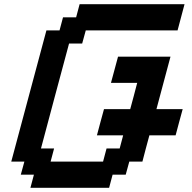

<svg xmlns="http://www.w3.org/2000/svg" viewBox="-20 -895 915 915"><path d="M125 0H500L516.6 -62.5H579.1L596.2 -125H658.7Q664.1 -145.5 675 -187.3Q686 -229 691.9 -250H816.9Q822.3 -270.5 833.5 -312.3Q844.7 -354 850.6 -375H725.6Q736.8 -416.5 759 -500Q781.2 -583.5 792.5 -625H542.5Q537.1 -604 525.6 -562.3Q514.2 -520.5 508.8 -500H633.8Q628.4 -479 617.4 -437.3Q606.4 -395.5 600.6 -375H475.6Q469.7 -354 458.5 -312.3Q447.3 -270.5 441.9 -250H566.9L550.3 -187.5H487.8L471.2 -125H221.2L237.8 -187.5H175.3Q197.3 -270.5 241.9 -437.3Q286.6 -604 309.1 -687.5H371.6L388.7 -750H826.2Q831.5 -770.5 842.8 -812.5Q854 -854.5 859.4 -875H359.4L342.8 -812.5H280.3L263.7 -750H201.2Q173.3 -646 117.4 -437.5Q61.5 -229 33.7 -125H96.2L79.1 -62.5H141.6Z"/></svg>

Font: Faithful 32x
Style: Oblique
Weight: 400
Foundry: Faithful Resource Pack
Version: Version 1.0; January 27, 2023